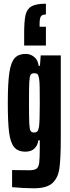

<svg xmlns="http://www.w3.org/2000/svg" viewBox="-20 -808 376 1033"><path d="M45 199V107L136 108Q165 108 176.5 99.5Q188 91 191 67.5Q194 44 194 -18V-53H186Q183 -26 165.5 -9Q148 8 117 8Q76 8 56 -16.5Q36 -41 29 -95Q22 -149 22 -254Q22 -363 30.5 -418.5Q39 -474 59.5 -496Q80 -518 119 -518Q143 -518 163.5 -502Q184 -486 188 -454H195L199 -510H307V-60Q307 47 299.5 98.5Q292 150 261.5 177.5Q231 205 162 205Q109 205 45 199ZM190 -127Q194 -156 194 -252Q194 -300 193.5 -336Q193 -372 190 -387Q187 -404 181.5 -409Q176 -414 164 -414Q150 -414 144.5 -405Q139 -396 137.5 -365.5Q136 -335 136 -255Q136 -175 137.5 -144Q139 -113 144.5 -104Q150 -95 163 -95Q175 -95 181 -101.5Q187 -108 190 -127ZM227 -788V-730Q206 -730 199.5 -719Q193 -708 193 -678V-664H227V-563H110V-629Q110 -695 117.5 -727.5Q125 -760 149.5 -774Q174 -788 227 -788Z"/></svg>

Font: Saira Ultra Condensed ExtraBold
Style: Regular
Weight: 800
Width: 1
Designer: Hector Gatti with collaboration of the Omnibus-Type team
Foundry: Omnibus-Type
Version: Version 1.001; ttfautohint (v1.8)